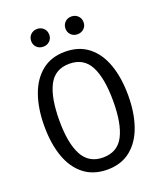

<svg xmlns="http://www.w3.org/2000/svg" viewBox="-159 -977 918 1089"><g transform="rotate(-20 300.0 -432.0)"><path d="M553.5 -343.5Q553.5 -239.5 525.2 -159.2Q497 -79 440.5 -33.8Q384 11.5 300 11.5Q216.5 11.5 159.8 -32.8Q103 -77 74.8 -156.5Q46.5 -236 46.5 -342.5Q46.5 -447 74.8 -527.5Q103 -608 159.8 -653.8Q216.5 -699.5 300 -699.5Q384 -699.5 440.5 -655Q497 -610.5 525.2 -530.5Q553.5 -450.5 553.5 -343.5ZM462.5 -343.5Q462.5 -481 424.8 -554Q387 -627 300 -627Q213 -627 175.2 -553.5Q137.5 -480 137.5 -342.5Q137.5 -205 176.5 -133.2Q215.5 -61.5 300 -61.5Q387 -61.5 424.8 -133.8Q462.5 -206 462.5 -343.5ZM196.5 -768Q172.5 -768 157 -783Q141.5 -798 141.5 -821Q141.5 -844.5 157 -859.8Q172.5 -875 196.5 -875Q219 -875 234.8 -859.8Q250.5 -844.5 250.5 -821Q250.5 -798 234.8 -783Q219 -768 196.5 -768ZM402.5 -768Q379.5 -768 364 -783Q348.5 -798 348.5 -821Q348.5 -844.5 364 -859.8Q379.5 -875 402.5 -875Q426 -875 441.8 -859.8Q457.5 -844.5 457.5 -821Q457.5 -798 441.8 -783Q426 -768 402.5 -768Z"/></g></svg>

Font: Fira Code Light
Style: Regular
Weight: 400
Monospace: yes
Version: Version 5.002